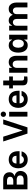

<svg xmlns="http://www.w3.org/2000/svg" viewBox="2345 -3158 821 5551"><g transform="rotate(-90 2755.5 -382.5)"><path d="M57 -700H353Q418 -700 463 -675.5Q508 -651 529.5 -610.5Q551 -570 551 -522Q551 -461 519 -423.5Q487 -386 446 -375V-369Q476 -365 508.5 -346.5Q541 -328 565 -291.5Q589 -255 589 -202Q589 -152 566.5 -105.5Q544 -59 495.5 -29Q447 1 374 1H57ZM311 -409Q355 -409 387.5 -431Q420 -453 420 -501Q420 -548 388 -569Q356 -590 311 -590H193V-409ZM342 -110Q388 -110 423 -133Q458 -156 458 -210Q458 -263 423 -286.5Q388 -310 342 -310H193V-110Z M665 -266Q665 -338 692.5 -400.5Q720 -463 777 -502Q834 -541 918 -541Q1029 -541 1094.5 -470Q1160 -399 1160 -265V-227H798V-219Q798 -171 831 -136.5Q864 -102 914 -102Q953 -102 980 -120Q1007 -138 1019 -169H1155Q1134 -91 1073 -41.5Q1012 8 917 8Q834 8 777 -30.5Q720 -69 692.5 -131.5Q665 -194 665 -266ZM1027 -317Q1025 -380 995 -410Q965 -440 916 -440Q864 -440 834 -407Q804 -374 802 -317Z M1441 -700H1579L1756 -147H1762L1938 -700H2077L1848 1H1669Z M2160 -528H2298V0H2160ZM2151 -696Q2151 -729 2173 -751Q2195 -773 2228 -773Q2261 -773 2283 -750.5Q2305 -728 2305 -696Q2305 -664 2283 -641.5Q2261 -619 2228 -619Q2195 -619 2173 -641.5Q2151 -664 2151 -696Z M2412 -266Q2412 -338 2439.5 -400.5Q2467 -463 2524 -502Q2581 -541 2665 -541Q2776 -541 2841.5 -470Q2907 -399 2907 -265V-227H2545V-219Q2545 -171 2578 -136.5Q2611 -102 2661 -102Q2700 -102 2727 -120Q2754 -138 2766 -169H2902Q2881 -91 2820 -41.5Q2759 8 2664 8Q2581 8 2524 -30.5Q2467 -69 2439.5 -131.5Q2412 -194 2412 -266ZM2774 -317Q2772 -380 2742 -410Q2712 -440 2663 -440Q2611 -440 2581 -407Q2551 -374 2549 -317Z M3202 -420V-185Q3202 -150 3205.5 -133Q3209 -116 3225 -106Q3241 -96 3277 -96Q3298 -96 3320 -100V-4Q3309 -2 3280.5 1Q3252 4 3225 4Q3152 4 3116.5 -17.5Q3081 -39 3072 -71.5Q3063 -104 3063 -155V-420H2975V-528H3064V-700H3202V-528H3320V-420Z M3428 -528H3568V-447H3575Q3593 -486 3633 -513.5Q3673 -541 3730 -541Q3833 -541 3875.5 -475Q3918 -409 3918 -325V0H3780V-302Q3780 -360 3752.5 -393Q3725 -426 3675 -426Q3622 -426 3595 -391.5Q3568 -357 3568 -302V0H3428Z M4010 -265Q4010 -390 4065.5 -465.5Q4121 -541 4221 -541Q4288 -541 4326 -510.5Q4364 -480 4380 -446H4388V-528H4527V0H4388V-91H4380Q4362 -54 4324 -23Q4286 8 4218 8Q4120 8 4065 -67Q4010 -142 4010 -265ZM4388 -267Q4388 -334 4358.5 -381Q4329 -428 4269 -428Q4209 -428 4180 -381Q4151 -334 4151 -267Q4151 -199 4180 -151.5Q4209 -104 4269 -104Q4328 -104 4358 -152Q4388 -200 4388 -267Z M4648 -528H4787V-443H4794Q4805 -471 4840 -506Q4875 -541 4942 -541Q4994 -541 5029 -517Q5064 -493 5080.5 -466.5Q5097 -440 5100 -428H5107Q5119 -460 5157 -500.5Q5195 -541 5274 -541Q5343 -541 5383.5 -505.5Q5424 -470 5440.5 -420.5Q5457 -371 5457 -325V0H5318V-311Q5318 -365 5290 -393Q5262 -421 5222 -421Q5181 -421 5151.5 -392Q5122 -363 5122 -311V0H4983V-311Q4983 -365 4955 -393Q4927 -421 4887 -421Q4846 -421 4816.5 -392Q4787 -363 4787 -311V0H4648Z"/></g></svg>

Font: Be Vietnam
Style: Bold
Weight: 700
Designer: Gabriel Lam
Foundry: TypeRant
Version: Version 4.000